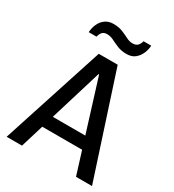

<svg xmlns="http://www.w3.org/2000/svg" viewBox="-207 -998 1014 1117"><g transform="rotate(30 300.0 -440.0)"><path d="M13.2 0 236 -686H363.2L586.8 0H479.2L297.8 -582.8H293.8L116.5 0ZM124.5 -154.2V-234.8H471.2V-154.2ZM122.5 -765.8Q123.8 -793.2 134.8 -819.2Q145.8 -845.2 168.2 -862.5Q190.8 -879.8 224.5 -879.8Q260.2 -879.8 286.1 -869.1Q312 -858.5 333.1 -847.5Q354.2 -836.5 375.5 -836.5Q397.2 -836.5 408.9 -848.1Q420.5 -859.8 425.2 -879.5H476.8Q475.8 -853.5 464.6 -827.1Q453.5 -800.8 431.9 -783.1Q410.2 -765.5 376 -765.5Q340.5 -765.5 313.9 -776.5Q287.2 -787.5 265.8 -798.5Q244.2 -809.5 221.8 -809.5Q202 -809.5 191.1 -798.8Q180.2 -788 174.8 -765.8Z"/></g></svg>

Font: Chivo Mono Medium
Style: Regular
Weight: 500
Monospace: yes
Designer: Hector Gatti
Foundry: Omnibus-Type
Version: Version 1.008